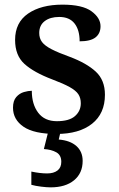

<svg xmlns="http://www.w3.org/2000/svg" viewBox="-20 -567 514 827"><path d="M223 10Q127 10 81.5 -21Q36 -52 36 -103Q36 -133 50 -149Q64 -165 83 -170.5Q102 -176 117 -176Q117 -118 144.5 -81.5Q172 -45 225 -45Q278 -45 303 -67Q328 -89 328 -122Q328 -145 317.5 -161Q307 -177 280 -192Q253 -207 205 -225Q126 -255 85.5 -291.5Q45 -328 45 -395Q45 -470 101 -508.5Q157 -547 249 -547Q335 -547 374 -518.5Q413 -490 413 -454Q413 -423 391.5 -406Q370 -389 323 -389Q323 -438 301 -466Q279 -494 235 -494Q196 -494 172.5 -476Q149 -458 149 -425Q149 -402 161 -386Q173 -370 202 -355Q231 -340 281 -322Q353 -295 392.5 -258.5Q432 -222 432 -159Q432 -78 376.5 -34Q321 10 223 10ZM198 240Q182 240 157.5 237Q133 234 115 229V172Q153 180 183 180Q211 180 227.5 167.5Q244 155 244 130Q244 101 222.5 89Q201 77 169 75L190 -9H243L233 34Q282 38 309 62Q336 86 336 126Q336 179 299 209.5Q262 240 198 240Z"/></svg>

Font: Noto Serif NP Hmong SemiBold
Style: Regular
Weight: 600
Designer: Dalton Maag Ltd
Foundry: Dalton Maag Ltd
Version: Version 1.001; ttfautohint (v1.8.4.7-5d5b)